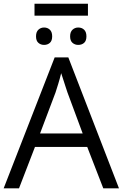

<svg xmlns="http://www.w3.org/2000/svg" viewBox="-20 -1031 672 1051"><path d="M545.4 0 457.5 -226.6H171.4L84 0H0L279.3 -716.8H354L631.3 0ZM432.6 -300.3 349.1 -525.4Q346.2 -534.2 339.6 -554.2Q333 -574.2 326.2 -595.7Q319.3 -617.2 314.9 -630.4Q307.6 -600.6 298.8 -571.8Q290 -543 284.2 -525.4L199.2 -300.3ZM461.4 -1010.7V-945.3H168.9V-1010.7ZM221.2 -880.4Q240.2 -880.4 252.9 -868.4Q265.6 -856.4 265.6 -832Q265.6 -807.6 252.9 -796.4Q240.2 -785.2 221.2 -785.2Q203.1 -785.2 190.2 -796.4Q177.2 -807.6 177.2 -832Q177.2 -856.4 190.2 -868.4Q203.1 -880.4 221.2 -880.4ZM408.2 -880.4Q427.7 -880.4 440.4 -868.4Q453.1 -856.4 453.1 -832Q453.1 -807.6 440.4 -796.4Q427.7 -785.2 408.2 -785.2Q390.1 -785.2 377 -796.4Q363.8 -807.6 363.8 -832Q363.8 -856.4 377 -868.4Q390.1 -880.4 408.2 -880.4Z"/></svg>

Font: Open Sans
Style: Regular
Weight: 400
Designer: Monotype Design Team
Foundry: Monotype Imaging Inc.
Version: Version 3.000; ttfautohint (v1.8.4)